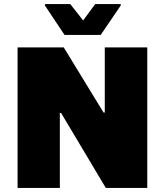

<svg xmlns="http://www.w3.org/2000/svg" viewBox="-20 -920 806 940"><path d="M66 0V-688H292L487 -369H493V-688H701V0H498L279 -367H273V0ZM296 -749 200 -893V-900H324L387 -820L446 -900H571V-893L473 -749Z"/></svg>

Font: Saira SemiExpanded ExtraBold
Style: Regular
Weight: 800
Width: 6
Designer: Hector Gatti with collaboration of the Omnibus-Type team
Foundry: Omnibus-Type
Version: Version 1.101